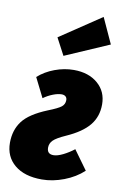

<svg xmlns="http://www.w3.org/2000/svg" viewBox="-108 -898 615 970"><g transform="rotate(10 199.5 -412.5)"><path d="M412 -407Q412 -344 375.5 -299.5Q339 -255 260 -220Q213 -199 197 -183Q181 -167 181 -145Q181 -112 214 -112Q234 -112 262.5 -126Q291 -140 318 -161L389 -63Q348 -25 290.5 -3Q233 19 177 19Q88 19 37.5 -23Q-13 -65 -13 -136Q-13 -201 21.5 -247Q56 -293 147 -330Q198 -350 214 -363Q230 -376 230 -397Q230 -409 222.5 -415.5Q215 -422 202 -422Q183 -422 157.5 -412Q132 -402 110 -386L60 -486Q96 -518 144.5 -536Q193 -554 242 -554Q318 -554 365 -513.5Q412 -473 412 -407ZM343 -844 403 -713 177 -615 131 -702Z"/></g></svg>

Font: Fira Sans Extra Condensed Black
Style: Italic
Weight: 900
Width: 3
Italic angle: -8°
Designer: Carrois Corporate & Edenspiekermann AG
Foundry: Carrois Corporate GbR & Edenspiekermann AG
Version: Version 4.203